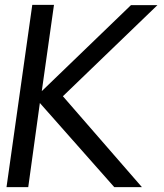

<svg xmlns="http://www.w3.org/2000/svg" viewBox="-20 -770 676 790"><path d="M450.2 0 144 -346.2 96.2 0H6.8L112.8 -750H202.1L151.9 -395L519 -749H627.9L238.8 -374L564 0Z"/></svg>

Font: Oakes Grotesk
Style: Italic
Weight: 400
Italic angle: -8°
Designer: Samuel Oakes
Foundry: Samuel Oakes
Version: Version 1.000;PS 001.000;hotconv 1.0.88;makeotf.lib2.5.64775